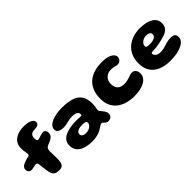

<svg xmlns="http://www.w3.org/2000/svg" viewBox="80 -1427 2278 2278"><g transform="rotate(-45 1219.0 -288.5)"><path d="M292 27.5Q249.2 27.5 226.8 15Q204.2 2.5 193.5 -24.2Q190.4 -35 187.2 -50.2Q184 -65.4 181.1 -83.4Q178.2 -101.4 175.8 -120.6Q173.4 -139.9 171.2 -158.5Q169 -177.1 167.6 -193.2Q166.2 -209.2 158.4 -214.8Q150.6 -220.2 138.9 -220.2Q132 -220.2 122.9 -218.8Q113.8 -217.2 101.1 -214.5Q87.6 -211.4 77.2 -209.3Q66.8 -207.2 58.4 -207.2Q42.4 -207.2 31.1 -214.8Q19.8 -222.4 13.9 -234.9Q8 -247.5 8 -262.6Q8 -279.6 19.2 -295.5Q30.5 -311.4 56.5 -323.1Q66.4 -327.6 81.9 -332.7Q97.4 -337.8 114.9 -342.7Q132.5 -347.6 148 -350.8Q156.1 -352.4 158.4 -358.8Q160.6 -365.2 160.6 -376.2Q160.6 -388.9 157.9 -404.2Q155.1 -419.6 152.2 -437.5Q149.2 -455.4 149.2 -475.4Q149.2 -530.4 176.2 -566.9Q203.2 -603.5 250.1 -621.8Q297 -640.1 356.5 -640.1Q381.5 -640.1 406.8 -636.6Q432.1 -633 453.1 -625Q474 -617 486.8 -603.9Q499.6 -590.8 499.6 -571.6Q499.6 -558.8 493.6 -548.3Q487.5 -537.9 474.1 -530.8Q464.6 -526.6 450.8 -524.6Q436.9 -522.6 418.5 -521.9Q379.8 -521.1 362.6 -502.7Q345.4 -484.2 345.4 -453.9Q345.4 -449.6 345.6 -444.9Q345.9 -440.1 346.4 -435.3Q347 -430.5 347.8 -426.4Q350.1 -415.8 354.6 -410.8Q359.1 -405.9 367.8 -405.9Q374.2 -405.9 386.2 -409Q398.2 -412.1 414.2 -417.9Q424.4 -421.6 434.7 -424.4Q445 -427.1 453.9 -428.9Q462.9 -430.8 468.2 -430.8Q489.8 -430.8 501.8 -416Q513.9 -401.2 513.9 -379.1Q513.9 -357.5 506.4 -341.9Q499 -326.4 480.2 -313Q468.1 -304.2 450.6 -296.1Q433 -287.9 408.4 -278.6Q384.8 -269.1 375.8 -252.8Q366.8 -236.5 366.8 -214.1Q366.8 -198.1 367.5 -178.5Q368.2 -158.9 368.8 -138Q369.4 -117.1 369.5 -96.9Q369.6 -76.8 368.7 -59.2Q367.8 -41.8 364.8 -28.9Q357.6 -1.1 340.7 13.2Q323.8 27.5 292 27.5Z M808.1 63.1Q765.5 63.1 724.6 55.3Q683.6 47.5 650.8 29.2Q618 11 598.6 -19.4Q579.1 -49.9 579.1 -94.8Q579.1 -139.2 601.7 -168.9Q624.2 -198.6 662.8 -215.9Q701.4 -233.2 750.1 -240.7Q798.8 -248.1 851 -248.1Q864 -248.1 876.9 -247.2Q889.9 -246.4 900.9 -245.6Q912 -244.8 918.6 -244.8Q929.8 -244.8 934 -248.7Q938.2 -252.6 938.2 -261.6Q938.2 -271.1 935.9 -278.5Q933.5 -285.9 929 -291.8Q924.5 -297.8 918 -301.9Q906.1 -310.2 887.4 -314.2Q868.8 -318.2 846.8 -318.2Q818.8 -318.2 791.3 -312.4Q763.9 -306.6 737.1 -300.6Q710.4 -294.5 683.5 -294.5Q637.6 -294.5 612.1 -309.6Q586.5 -324.8 586.5 -356.9Q586.5 -387.1 607.1 -409.7Q627.6 -432.2 662.6 -447.1Q697.5 -462 741.2 -469.2Q785 -476.5 830.9 -476.5Q926.2 -476.5 991.9 -456.4Q1057.6 -436.2 1091.8 -387.7Q1125.9 -339.1 1125.9 -253.1Q1125.9 -233.9 1124.2 -219.5Q1122.5 -205.1 1120.2 -194.2Q1117.9 -183.4 1116.2 -175Q1114.5 -166.6 1114.5 -158.9Q1114.5 -145 1124.1 -131.6Q1133.8 -118.1 1146.6 -103.6Q1159.4 -89 1169 -72Q1178.6 -55 1178.6 -33.6Q1178.6 -1.9 1158.3 13.1Q1138 28.1 1111.2 28.1Q1090.5 28.1 1077.9 17.6Q1065.4 7.1 1056.3 -3.3Q1047.2 -13.8 1036.2 -13.8Q1028.6 -13.8 1018.9 -8.8Q1009.1 -3.8 996.1 4.9Q980.4 15.5 955.7 29.2Q931 43 894.9 53.1Q858.9 63.1 808.1 63.1ZM824.9 -59.9Q843.5 -59.9 861.6 -65.2Q879.6 -70.5 894.6 -80.2Q909.5 -90 918.4 -103.5Q927.2 -117 927.2 -133.2Q927.2 -145.8 919.4 -151.9Q911.5 -158.1 896.2 -160.4Q881 -162.8 859 -162.8Q834.1 -162.8 810.9 -157.5Q787.8 -152.2 773 -139.8Q758.2 -127.2 758.2 -105.2Q758.2 -89.4 767.1 -79.4Q775.9 -69.5 790.9 -64.7Q805.9 -59.9 824.9 -59.9Z M1543.5 36.9Q1480.5 36.9 1424.2 22Q1368 7.1 1324.5 -24.7Q1281 -56.5 1256.2 -106.7Q1231.5 -156.9 1231.5 -227.9Q1231.5 -300.9 1253.1 -356.1Q1274.6 -411.4 1316 -449Q1357.4 -486.6 1417 -505.6Q1476.6 -524.5 1552.2 -524.5Q1612.8 -524.5 1652.1 -511.6Q1691.4 -498.8 1710.7 -478.1Q1730 -457.4 1730 -433.5Q1730 -415.6 1720.8 -401Q1711.5 -386.4 1696.9 -378Q1682.2 -369.6 1666.2 -369.6Q1651.8 -369.6 1638.4 -373.4Q1625.1 -377.1 1607.4 -380.9Q1589.8 -384.6 1562.2 -384.6Q1536 -384.6 1514.4 -376.1Q1492.9 -367.6 1476.9 -351.8Q1461 -335.9 1452.3 -313.9Q1443.6 -292 1443.6 -265.4Q1443.6 -225.9 1457.4 -200.4Q1471.2 -175 1496.7 -162.8Q1522.1 -150.5 1556.8 -150.5Q1583.8 -150.5 1607.2 -155.6Q1630.8 -160.6 1650.4 -167.5Q1670.1 -174.4 1685.1 -179.4Q1700.1 -184.5 1709.8 -184.5Q1737.4 -184.5 1753.1 -172Q1768.9 -159.5 1775.4 -141.2Q1782 -122.9 1782 -105.4Q1782 -70.9 1763.9 -44.4Q1745.8 -17.9 1713.5 0.2Q1681.2 18.4 1637.8 27.6Q1594.2 36.9 1543.5 36.9Z M2140.4 41.8Q2053.2 41.8 1987.4 14.9Q1921.5 -12 1884.9 -67.2Q1848.4 -122.4 1848.4 -206.8Q1848.4 -276.4 1872.3 -329.1Q1896.2 -381.9 1938.4 -417.7Q1980.6 -453.5 2036 -471.7Q2091.4 -489.9 2154.1 -489.9Q2196.8 -489.9 2237.7 -482.4Q2278.6 -475 2311.8 -458.1Q2345 -441.2 2364.6 -413.4Q2384.2 -385.6 2384.2 -345.2Q2384.2 -312.4 2372.8 -289.8Q2361.2 -267.2 2341.1 -252.5Q2320.9 -237.8 2294.7 -228.4Q2268.5 -219.1 2239.1 -212.4Q2217.9 -205.6 2186.4 -199.9Q2154.9 -194.1 2123.6 -190.7Q2092.2 -187.2 2071.1 -187.2Q2055.9 -187.2 2049.8 -183.7Q2043.6 -180.1 2043.6 -170.8Q2043.6 -162.9 2047.8 -153.7Q2051.9 -144.5 2059.8 -136.8Q2072.6 -122.9 2090.6 -118.2Q2108.5 -113.5 2133.9 -113.5Q2165.2 -113.5 2198.1 -123.1Q2231 -132.8 2264.4 -142.3Q2297.9 -151.9 2331.6 -151.9Q2366.4 -151.9 2387.2 -139.1Q2408 -126.2 2408 -88.5Q2408 -56.2 2386.1 -31.8Q2364.2 -7.2 2326.7 9.1Q2289.1 25.4 2240.9 33.6Q2192.8 41.8 2140.4 41.8ZM2112.2 -270.8Q2135.4 -270.8 2158.5 -276.7Q2181.6 -282.6 2197.2 -295.7Q2212.8 -308.8 2212.8 -329.8Q2212.8 -355.6 2193.3 -365.8Q2173.9 -375.9 2144.5 -375.9Q2126.2 -375.9 2108.6 -369.6Q2090.9 -363.4 2076.7 -352.4Q2062.5 -341.4 2054 -327.2Q2045.5 -313 2045.5 -297Q2045.5 -285.4 2052.8 -279.8Q2060.1 -274.1 2075.1 -272.4Q2090 -270.8 2112.2 -270.8Z"/></g></svg>

Font: Gluten Thin
Style: Regular
Weight: 100
Designer: Tyler Finck
Foundry: Etcetera Type Company
Version: Version 1.300